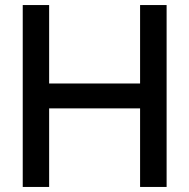

<svg xmlns="http://www.w3.org/2000/svg" viewBox="-20 -740 750 760"><path d="M174.5 0H70V-720H174.5V-409.5H534.5V-720H639.5V0H534.5V-311H174.5Z"/></svg>

Font: Hauora SemiBold
Style: Regular
Weight: 600
Designer: Wayne Shih
Foundry: WCYS
Version: Version 1.001